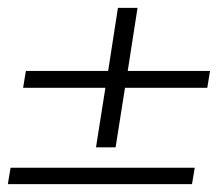

<svg xmlns="http://www.w3.org/2000/svg" viewBox="-29 -524 556 490"><path d="M500 -300H290L266 -148H216L240 -300H30L37 -343H247L272 -504H322L297 -343H507ZM461 -54H-9L-2 -96H468Z"/></svg>

Font: TypoPRO Lekton
Style: Italic
Weight: 400
Italic angle: -9.3°
Designer: Paolo Mazzetti, Luciano Perondi, Raffaele Flato, Elena Papassissa, Emilio Macchia, Michela Povoleri, Tobias Seemiller, R
Version: Version 3.000